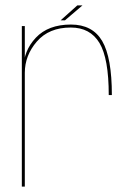

<svg xmlns="http://www.w3.org/2000/svg" viewBox="-20 -688 496 708"><path d="M381 -337.5H392.5Q392.5 -476 356.8 -536.8Q321 -597.5 241.5 -597.5Q158 -597.5 112.2 -549Q66.5 -500.5 66.5 -434.5L71.5 -419.5Q71.5 -483.5 116 -535Q160.5 -586.5 241 -586.5Q312.5 -586.5 346.8 -529.5Q381 -472.5 381 -337.5ZM60.5 0H71.5V-461.5V-592H60.5ZM203.5 -613H219.5L284 -668H265Z"/></svg>

Font: Anybody Thin
Style: Regular
Weight: 100
Designer: Tyler Finck
Foundry: Etcetera Type Company
Version: Version 1.114;gftools[0.9.25]